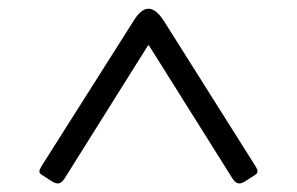

<svg xmlns="http://www.w3.org/2000/svg" viewBox="-20 -727 680 440"><path d="M70.3 -334Q70.3 -337.9 74.2 -344.7L285.2 -677.7Q302.7 -707 320.3 -707Q337.9 -707 356.4 -677.7L566.4 -344.7Q570.3 -337.9 570.3 -334Q570.3 -330.1 565.4 -326.7Q560.5 -323.2 544.9 -313.5Q535.2 -306.6 528.3 -306.6Q520.5 -306.6 513.7 -316.4L321.3 -623H319.3L127 -316.4Q120.1 -306.6 112.3 -306.6Q105.5 -306.6 95.7 -313.5Q80.1 -323.2 75.2 -326.7Q70.3 -330.1 70.3 -334Z"/></svg>

Font: Monomakh Unicode TT
Style: Medium
Weight: 500
Designer: Alexey Kryukov, Aleksandr Andreev
Version: Version 1.1